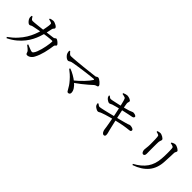

<svg xmlns="http://www.w3.org/2000/svg" viewBox="263 -2095 3475 3475"><g transform="rotate(45 2000.0 -358.0)"><path d="M598 3Q583 3 575 -5Q567 -13 562 -32Q557 -50 545 -64Q533 -78 513 -94Q493 -110 464 -132L475 -151Q498 -141 521.5 -131.5Q545 -122 564 -115Q583 -108 593 -105Q613 -100 623 -102.5Q633 -105 643 -117Q662 -141 677.5 -179.5Q693 -218 705.5 -264Q718 -310 726.5 -355Q735 -400 739.5 -436.5Q744 -473 744 -492Q744 -504 732 -504Q711 -504 680 -501.5Q649 -499 616 -494.5Q583 -490 552.5 -485.5Q522 -481 498 -477Q477 -474 448.5 -469Q420 -464 390 -458Q360 -452 335 -447Q310 -442 297 -439Q274 -433 262.5 -424.5Q251 -416 235 -416Q221 -416 204 -430Q187 -444 173.5 -462.5Q160 -481 156 -494Q149 -510 149 -527Q149 -544 151 -561L169 -565Q181 -545 194.5 -525.5Q208 -506 231 -506Q245 -506 277.5 -509Q310 -512 355 -516.5Q400 -521 450 -527Q500 -533 549 -539Q598 -545 639.5 -550.5Q681 -556 707 -559Q721 -561 729.5 -567Q738 -573 745.5 -579.5Q753 -586 762 -586Q771 -586 786 -577.5Q801 -569 816 -556Q831 -543 841.5 -530Q852 -517 852 -508Q852 -497 845 -491.5Q838 -486 830 -479Q822 -472 819 -456Q812 -409 803.5 -360.5Q795 -312 782.5 -264Q770 -216 753.5 -170Q737 -124 715 -83Q703 -58 683 -38Q663 -18 641 -7.5Q619 3 598 3ZM102 28Q194 -38 256.5 -106.5Q319 -175 359.5 -242Q400 -309 424.5 -371.5Q449 -434 465 -490Q471 -509 476.5 -536.5Q482 -564 487.5 -593.5Q493 -623 496.5 -648Q500 -673 500 -687Q500 -702 497 -709Q494 -716 482 -721Q469 -727 451.5 -731.5Q434 -736 419 -739V-758Q436 -764 457 -769.5Q478 -775 495 -775Q511 -775 531 -767.5Q551 -760 569.5 -750Q588 -740 599.5 -728Q611 -716 611 -706Q611 -694 605 -687Q599 -680 591 -671Q583 -662 579 -642Q575 -625 570 -599Q565 -573 558 -544Q551 -515 544 -489Q534 -453 516.5 -402Q499 -351 469 -292Q439 -233 392 -172.5Q345 -112 277.5 -55.5Q210 1 117 47Z M1505 -261Q1546 -294 1585.5 -330.5Q1625 -367 1659.5 -403Q1694 -439 1720.5 -471.5Q1747 -504 1762 -529Q1768 -538 1765 -543Q1762 -548 1752 -548Q1726 -546 1685 -541.5Q1644 -537 1595.5 -531Q1547 -525 1496.5 -518Q1446 -511 1399 -504Q1352 -497 1314.5 -490.5Q1277 -484 1255 -479Q1243 -477 1231.5 -469.5Q1220 -462 1209 -456.5Q1198 -451 1187 -451Q1171 -451 1151 -463.5Q1131 -476 1115 -494.5Q1099 -513 1092 -528Q1087 -539 1083 -556Q1079 -573 1078 -595L1096 -603Q1107 -590 1118 -577Q1129 -564 1141.5 -555Q1154 -546 1171 -546Q1193 -546 1237.5 -549.5Q1282 -553 1338.5 -558Q1395 -563 1456 -569.5Q1517 -576 1573 -582.5Q1629 -589 1673 -594Q1717 -599 1737 -601Q1748 -602 1756.5 -608Q1765 -614 1773.5 -619Q1782 -624 1791 -624Q1804 -624 1823.5 -613Q1843 -602 1862.5 -585.5Q1882 -569 1895.5 -551.5Q1909 -534 1909 -522Q1909 -506 1897.5 -501Q1886 -496 1869 -491.5Q1852 -487 1835 -473Q1805 -445 1759.5 -405.5Q1714 -366 1657 -321Q1600 -276 1536 -232ZM1603 -39Q1588 -39 1578.5 -51.5Q1569 -64 1556.5 -88Q1544 -112 1521.5 -146.5Q1499 -181 1460 -225Q1423 -268 1384.5 -302Q1346 -336 1308 -364L1321 -382Q1375 -362 1432.5 -329.5Q1490 -297 1538.5 -257Q1587 -217 1616.5 -172.5Q1646 -128 1646 -83Q1646 -63 1633.5 -51Q1621 -39 1603 -39Z M2598 45Q2585 45 2573.5 35Q2562 25 2553.5 10Q2545 -5 2541 -21Q2539 -30 2536 -50.5Q2533 -71 2529.5 -98.5Q2526 -126 2520 -154Q2515 -185 2507.5 -223.5Q2500 -262 2492 -304Q2484 -346 2475.5 -385.5Q2467 -425 2460 -458Q2453 -491 2448 -511Q2440 -547 2431.5 -583.5Q2423 -620 2415 -649Q2407 -678 2400 -691Q2395 -702 2382.5 -707.5Q2370 -713 2353 -716Q2336 -719 2314 -724L2312 -743Q2332 -752 2356.5 -759.5Q2381 -767 2394 -767Q2410 -767 2428.5 -763Q2447 -759 2463 -752Q2479 -745 2489.5 -736Q2500 -727 2500 -719Q2501 -709 2498 -701Q2495 -693 2492 -683.5Q2489 -674 2490 -659Q2493 -630 2499 -601.5Q2505 -573 2514 -525Q2528 -455 2543 -388.5Q2558 -322 2571 -264.5Q2584 -207 2594.5 -163Q2605 -119 2611 -94Q2621 -58 2626.5 -35.5Q2632 -13 2632 10Q2632 23 2624.5 34Q2617 45 2598 45ZM2219 -183Q2207 -183 2189 -191Q2171 -199 2155 -210.5Q2139 -222 2131 -232Q2125 -241 2120.5 -253.5Q2116 -266 2113 -284L2129 -294Q2149 -278 2162 -270.5Q2175 -263 2187 -263Q2197 -263 2224 -268.5Q2251 -274 2289 -282.5Q2327 -291 2368.5 -301.5Q2410 -312 2449 -321.5Q2488 -331 2517 -339Q2548 -347 2584 -356Q2620 -365 2656 -374.5Q2692 -384 2721 -392Q2750 -400 2766 -405Q2786 -412 2793.5 -416Q2801 -420 2808 -421Q2832 -422 2854 -416.5Q2876 -411 2889.5 -401.5Q2903 -392 2903 -379Q2903 -368 2896 -358Q2889 -348 2866 -346Q2827 -342 2792 -337.5Q2757 -333 2719 -326Q2681 -319 2634.5 -308.5Q2588 -298 2526 -283Q2490 -274 2446 -261.5Q2402 -249 2360 -236.5Q2318 -224 2290 -212Q2263 -202 2249.5 -192.5Q2236 -183 2219 -183ZM2259 -434Q2248 -434 2231.5 -442Q2215 -450 2199.5 -462Q2184 -474 2176 -485Q2169 -495 2166 -505Q2163 -515 2160 -531L2175 -538Q2189 -527 2201 -517Q2213 -507 2230 -507Q2240 -507 2266 -512Q2292 -517 2327.5 -525Q2363 -533 2400 -541Q2437 -549 2469 -557Q2511 -568 2547 -578Q2583 -588 2614 -597Q2646 -608 2661.5 -616.5Q2677 -625 2684 -625Q2695 -626 2709.5 -624Q2724 -622 2737 -617.5Q2750 -613 2758.5 -606Q2767 -599 2767 -589Q2767 -575 2756.5 -566Q2746 -557 2725 -553Q2691 -547 2645 -537Q2599 -527 2555.5 -517.5Q2512 -508 2484 -501Q2439 -490 2395 -478.5Q2351 -467 2317 -456Q2296 -448 2285.5 -441Q2275 -434 2259 -434Z M3340 39Q3485 -39 3558.5 -144Q3632 -249 3642 -401Q3644 -433 3645.5 -467Q3647 -501 3647 -534Q3647 -567 3646.5 -597.5Q3646 -628 3644 -652Q3643 -666 3640 -676Q3637 -686 3623 -694Q3614 -700 3597.5 -703.5Q3581 -707 3563 -710L3562 -729Q3579 -739 3600.5 -747Q3622 -755 3637 -755Q3652 -755 3671 -748.5Q3690 -742 3708 -731Q3726 -720 3737.5 -709Q3749 -698 3749 -689Q3749 -678 3744.5 -670Q3740 -662 3735 -653Q3730 -644 3729 -628Q3728 -606 3727 -576Q3726 -546 3724.5 -514Q3723 -482 3721.5 -452Q3720 -422 3719 -399Q3711 -223 3618.5 -112Q3526 -1 3352 59ZM3351 -213Q3338 -213 3327 -224Q3316 -235 3310 -253.5Q3304 -272 3304 -293Q3304 -313 3309 -344.5Q3314 -376 3315 -434Q3315 -458 3314.5 -494Q3314 -530 3313 -565.5Q3312 -601 3309 -619Q3308 -636 3304.5 -644Q3301 -652 3289 -658Q3278 -664 3264.5 -667.5Q3251 -671 3235 -675V-694Q3251 -700 3268 -704Q3285 -708 3299 -708Q3314 -708 3332 -701.5Q3350 -695 3367.5 -685Q3385 -675 3396.5 -663Q3408 -651 3408 -640Q3408 -629 3404 -620Q3400 -611 3396 -600Q3392 -589 3390 -570Q3389 -557 3388.5 -527.5Q3388 -498 3388 -460Q3388 -422 3388 -384Q3388 -346 3388.5 -315.5Q3389 -285 3389 -270Q3389 -239 3378 -226Q3367 -213 3351 -213Z"/></g></svg>

Font: Noto Serif SC ExtraLight Medium
Style: Regular
Weight: 500
Version: Version 2.002-H1;hotconv 1.1.0;makeotfexe 2.6.0